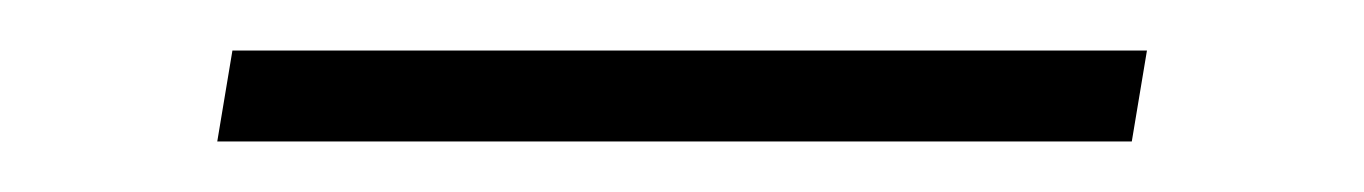

<svg xmlns="http://www.w3.org/2000/svg" viewBox="-20 -378 540 76"><path d="M428 -322H66L72 -358H434Z"/></svg>

Font: Iosevka Term Curly XLt Obl
Style: Regular
Weight: 200
Italic angle: -9°
Designer: Belleve Invis
Foundry: Belleve Invis
Version: Version 32.3.0